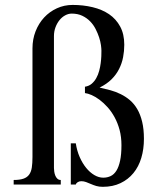

<svg xmlns="http://www.w3.org/2000/svg" viewBox="-20 -738 629 768"><path d="M34.7 0V-18.1Q58.6 -18.1 73.5 -23.2Q88.4 -28.3 96.4 -39.3Q104.5 -50.3 107.2 -67.6Q109.9 -85 109.9 -109.9V-544.4Q109.9 -581.1 122.3 -612.8Q134.8 -644.5 156.5 -668Q178.2 -691.4 207.5 -704.8Q236.8 -718.3 270.5 -718.3Q313 -718.3 350.6 -709.2Q388.2 -700.2 416.3 -681.2Q444.3 -662.1 460.7 -631.8Q477.1 -601.6 477.1 -559.1Q477.1 -533.7 472.4 -509.3Q467.8 -484.9 456.5 -462.4Q445.3 -439.9 426.3 -420.9Q407.2 -401.9 378.4 -387.7Q400.4 -382.8 421.9 -377Q443.4 -371.1 463.1 -361.3Q482.9 -351.6 499.8 -337.2Q516.6 -322.8 529.1 -301.5Q541.5 -280.3 548.6 -251Q555.7 -221.7 555.7 -182.6Q555.7 -141.6 545.2 -106.4Q534.7 -71.3 513.7 -45.7Q492.7 -20 461.9 -5.4Q431.2 9.3 391.1 9.3Q376.5 9.3 365 5.9Q353.5 2.4 343.5 -2Q333.5 -6.3 324.2 -9.8Q314.9 -13.2 305.2 -13.2Q296.9 -13.2 290.8 -9.3Q284.7 -5.4 283.2 0H263.2V-164.6H283.2Q287.6 -135.3 298.6 -110.1Q309.6 -85 324.5 -66.7Q339.4 -48.3 357.2 -37.8Q375 -27.3 393.1 -27.3Q409.2 -27.3 422.6 -33.7Q436 -40 445.6 -55.2Q455.1 -70.3 460.4 -95.2Q465.8 -120.1 465.8 -157.2Q465.8 -190.4 458.3 -218.5Q450.7 -246.6 438.2 -269.3Q425.8 -292 410.2 -309.3Q394.5 -326.7 378.2 -338.9Q361.8 -351.1 346.7 -357.7Q331.5 -364.3 319.8 -365.7V-391.1Q335.9 -393.6 346.9 -403.1Q357.9 -412.6 365.2 -425.8Q372.6 -439 376.7 -454.6Q380.9 -470.2 382.8 -485.4Q384.8 -500.5 385.3 -513.7Q385.7 -526.9 385.7 -535.2Q385.7 -543.5 383.8 -557.6Q381.8 -571.8 376.5 -588.4Q371.1 -605 362.5 -621.8Q354 -638.7 340.8 -652.3Q327.6 -666 309.3 -674.8Q291 -683.6 267.1 -683.6Q253.4 -683.6 240.5 -676.5Q227.5 -669.4 217.8 -657.2Q208 -645 201.9 -628.7Q195.8 -612.3 195.8 -593.8V-65.9Q195.8 -59.6 197 -51.3Q198.2 -43 201.2 -35.6Q204.1 -28.3 209.5 -23.2Q214.8 -18.1 223.1 -18.1V0Z"/></svg>

Font: Khmer Busra Bunong
Style: Regular
Weight: 400
Designer: D. Kanjahn
Version: Version 7.100; 2014